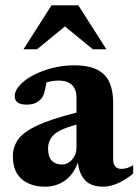

<svg xmlns="http://www.w3.org/2000/svg" viewBox="-20 -690 522 723"><path d="M369.5 13Q322 13 299.5 -12.2Q277 -37.5 273.5 -78.5Q257 -33 224.5 -10Q192 13 149.5 13Q96 13 62.2 -15.2Q28.5 -43.5 28.5 -101.5Q28.5 -136.5 48 -164.5Q67.5 -192.5 119.2 -217Q171 -241.5 268 -266V-323.5Q268 -352 251.8 -369.2Q235.5 -386.5 200.5 -386.5Q177.5 -386.5 155 -379.5Q150.5 -352.5 145.8 -338.2Q141 -324 134 -317Q115.5 -296 81 -296Q35.5 -296 35.5 -327.5Q35.5 -348.5 54.5 -369.2Q73.5 -390 105.8 -407Q138 -424 177.8 -434Q217.5 -444 259 -444Q316 -444 348 -426.5Q380 -409 393 -378Q406 -347 406 -306.5V-91.5Q406 -54 437.5 -54Q459 -54 481.5 -68V-36.5Q455 -14 425.2 -0.5Q395.5 13 369.5 13ZM161 -131.5Q161 -99.5 175 -85Q189 -70.5 211.5 -70.5Q235 -70.5 251.5 -89Q268 -107.5 268 -133V-221Q201.5 -202.5 181.2 -181Q161 -159.5 161 -131.5ZM68.5 -504.5 174 -670H275L380.5 -504.5H329.5L224.5 -590.5L119.5 -504.5Z"/></svg>

Font: Newsreader Text
Style: Bold
Weight: 700
Designer: Hugues Gentile
Foundry: Production Type
Version: Version 1.001